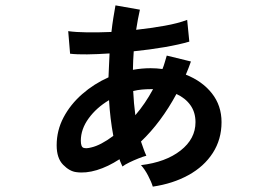

<svg xmlns="http://www.w3.org/2000/svg" viewBox="-20 -630 1040 715"><path d="M549 65Q544 48 531.5 24Q519 0 505 -15Q597 -26 652.5 -69.5Q708 -113 708 -175Q708 -212 689 -238.5Q670 -265 637 -280Q609 -228 575.5 -183Q542 -138 505 -103Q510 -89 514.5 -76Q519 -63 525 -50Q513 -47 495.5 -40Q478 -33 461.5 -25Q445 -17 436 -10Q433 -17 430 -23.5Q427 -30 425 -37Q382 -9 340.5 3.5Q299 16 264 11Q239 8 215 -16.5Q191 -41 191 -89Q191 -144 216.5 -192.5Q242 -241 286 -279.5Q330 -318 384 -342Q385 -365 386 -387Q387 -409 388 -431Q343 -428 304.5 -427.5Q266 -427 241 -430L234 -514Q263 -510 305 -509.5Q347 -509 395 -511Q398 -538 402 -563Q406 -588 410 -610L501 -594Q497 -576 493.5 -557.5Q490 -539 487 -519Q542 -525 592.5 -534Q643 -543 677 -556L685 -475Q648 -464 593 -454.5Q538 -445 478 -439Q477 -422 476 -404.5Q475 -387 475 -370Q508 -376 541 -376Q563 -376 585 -373Q590 -385 593.5 -397.5Q597 -410 601 -423L691 -401Q687 -389 682 -376.5Q677 -364 672 -352Q733 -328 769 -282.5Q805 -237 805 -175Q805 -111 772.5 -60.5Q740 -10 682 22Q624 54 549 65ZM320 -81Q355 -89 402 -124Q396 -156 392 -189.5Q388 -223 386 -257Q339 -229 310 -189Q281 -149 281 -106Q281 -83 291 -79.5Q301 -76 320 -81ZM484 -201Q521 -244 550 -298H541Q525 -298 508.5 -296.5Q492 -295 476 -291Q477 -269 479 -246Q481 -223 484 -201Z"/></svg>

Font: Zen Kaku Gothic New
Style: Bold
Weight: 700
Designer: Yoshimichi Ohira
Foundry: Positype
Version: Version 1.002